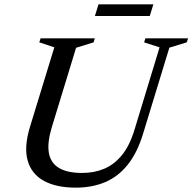

<svg xmlns="http://www.w3.org/2000/svg" viewBox="-20 -851 884 882"><path d="M217.5 -265Q196.5 -195 204.5 -148.8Q212.5 -102.5 250.8 -79.5Q289 -56.5 357.5 -56.5Q412 -56.5 458 -75.5Q504 -94.5 539.8 -138Q575.5 -181.5 598 -255.5L713 -633.5L642 -656.5L648 -675H844L838 -656.5L758 -632L637.5 -237.5Q611 -150 567.2 -95Q523.5 -40 463.5 -14.5Q403.5 11 328 11Q239 11 182 -20Q125 -51 107.2 -113Q89.5 -175 117.5 -267.5L229.5 -633.5L160.5 -656.5L166.5 -675H415.5L410 -656.5L329.5 -631.5ZM416 -777.5 432.5 -831H684.5L668 -777.5Z"/></svg>

Font: Newsreader 24pt Medium
Style: Italic
Weight: 500
Italic angle: -17°
Designer: Hugues Gentile
Foundry: Production Type
Version: Version 1.003